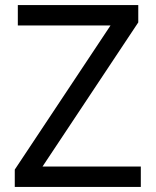

<svg xmlns="http://www.w3.org/2000/svg" viewBox="-20 -734 612 754"><path d="M533 0H38V-68L414 -634H50V-714H523V-646L147 -80H533Z"/></svg>

Font: Go Noto Kurrent-Regular
Style: Regular
Weight: 400
Designer: Monotype Design Team
Foundry: Monotype Imaging Inc.
Version: Version 2.012; ttfautohint (v1.8.4.7-5d5b)